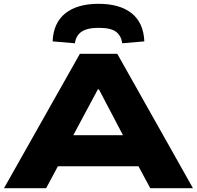

<svg xmlns="http://www.w3.org/2000/svg" viewBox="-20 -987 1033 1007"><path d="M1 0 399 -705H595L992 0H768L665 -192L755 -115H235L325 -192L222 0ZM493 -518 342 -236 302 -278H688L647 -236L499 -518ZM373 -760 256 -770Q260 -867 322.5 -917Q385 -967 497 -967Q609 -967 671 -917Q733 -867 737 -770L621 -760Q616 -799 589 -820Q562 -841 498 -841Q437 -841 407.5 -820.5Q378 -800 373 -760Z"/></svg>

Font: Nunito Sans 7pt Expanded Black
Style: Regular
Weight: 900
Width: 7
Designer: Vernon Adams
Foundry: Vernon Adams
Version: Version 3.101;gftools[0.9.27]